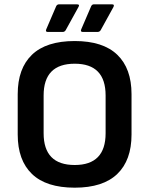

<svg xmlns="http://www.w3.org/2000/svg" viewBox="-20 -857 691 889"><path d="M326 12Q194 12 128 -51.5Q62 -115 62 -234V-421Q62 -540 128 -603.5Q194 -667 326 -667Q457 -667 523 -603.5Q589 -540 589 -421V-234Q589 -115 523 -51.5Q457 12 326 12ZM326 -93Q469 -93 469 -240V-415Q469 -562 326 -562Q182 -562 182 -415V-240Q182 -93 326 -93ZM364 -709Q351 -709 356 -721L402 -828Q406 -837 415 -837H498Q512 -837 505 -824L446 -717Q441 -709 431 -709ZM202 -709Q189 -709 194 -721L240 -828Q244 -837 254 -837H336Q351 -837 343 -824L284 -717Q279 -709 270 -709Z"/></svg>

Font: Sofia Sans
Style: Bold
Weight: 700
Designer: Botio Nikoltchev, Ani Petrova
Foundry: lettersoup
Version: Version 4.100; ttfautohint (v1.8.4.7-5d5b)